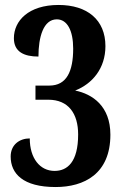

<svg xmlns="http://www.w3.org/2000/svg" viewBox="-20 -744 496 774"><path d="M204 10C319 10 425 -43 425 -201C425 -317 352 -365 283 -379C352 -406 405 -468 405 -558C405 -664 332 -724 216 -724C95 -724 36 -660 36 -590C36 -535 77 -516 135 -516C135 -595 155 -666 209 -666C251 -666 275 -621 275 -548C275 -457 249 -399 179 -399H123V-342H175C256 -342 295 -286 295 -202C295 -90 251 -55 200 -55C141 -55 100 -106 100 -186C59 -186 23 -161 23 -113C23 -44 73 10 204 10Z"/></svg>

Font: Noto Serif Lao ExtraCondensed
Style: Bold
Weight: 700
Width: 2
Designer: Monotype Design Team
Foundry: Monotype Imaging Inc.
Version: Version 2.003